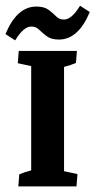

<svg xmlns="http://www.w3.org/2000/svg" viewBox="-41 -665 341 685"><path d="M24.4 0 27.8 -43Q44.4 -50.3 70.3 -57.1V-429.2L22.5 -439.5L25.9 -483.4H233.4L230 -440.4Q213.4 -433.1 187.5 -426.3V-54.2L235.4 -43.9L231.9 0ZM13.2 -521 -21.5 -543.5Q19.5 -641.6 88.4 -641.6Q116.7 -641.6 132.1 -630.1Q147.5 -618.7 158.9 -606.9Q170.4 -595.2 187 -595.2Q214.8 -595.2 244.6 -644.5L279.3 -622.1Q238.3 -523.9 169.4 -523.9Q141.6 -523.9 126 -535.6Q110.4 -547.4 98.9 -558.8Q87.4 -570.3 70.8 -570.3Q43 -570.3 13.2 -521Z"/></svg>

Font: Markazi Text
Style: Bold
Weight: 700
Designer: Borna Izadpanah (Arabic designer), Fiona Ross (Arabic design director) and Florian Runge (Latin designer)
Foundry: Borna Izadpanah and Florian Runge
Version: Version 1.001; ttfautohint (v1.8.3)